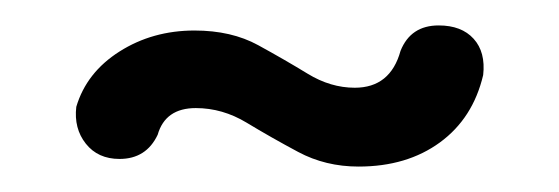

<svg xmlns="http://www.w3.org/2000/svg" viewBox="-20 -270 440 151"><path d="M295 -230Q303 -250 325 -250Q343 -250 352.5 -239.5Q362 -229 360 -211Q352 -177 326 -158Q300 -139 262 -139Q236 -139 214.5 -150.5Q193 -162 174 -173.5Q155 -185 134 -185Q110 -185 104 -164Q95 -145 74 -145Q57 -145 47.5 -157Q38 -169 40 -186Q48 -213 74 -229.5Q100 -246 133 -246Q162 -246 183 -234.5Q204 -223 222 -212Q240 -201 259 -201Q287 -201 295 -230Z"/></svg>

Font: Dongle
Style: Bold
Weight: 700
Designer: Yanghee Ryu
Foundry: Yanghee Ryu
Version: Version 2.000